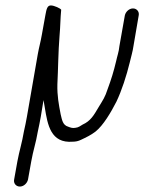

<svg xmlns="http://www.w3.org/2000/svg" viewBox="-20 -529 531 706"><path d="M83 131 95 64C102 24 112 -3 119 -45C123 -64 127 -82 130 -100L140 -161L145 -132C155 -71 166 -1 248 -8C258 -8 268 -10 278 -15C297 -24 314 -32 331 -45C360 -68 388 -116 408 -155C428 -197 445 -250 457 -299C462 -321 468 -339 471 -361L490 -472C493 -486 483 -498 469 -498C455 -498 442 -486 439 -472L419 -359C417 -338 411 -323 407 -304C398 -266 389 -237 376 -202C366 -171 359 -162 342 -134C325 -105 313 -84 284 -71C277 -67 269 -60 257 -59C246 -57 239 -60 231 -63C210 -69 208 -89 203 -109C196 -146 190 -176 191 -219C194 -277 194 -337 199 -398C202 -430 202 -464 205 -493C203 -498 179 -509 167 -509C154 -509 151 -496 147 -474L134 -402C129 -373 124 -358 119 -330L79 -100C76 -82 72 -64 68 -46C61 -4 51 26 44 64L32 131C29 145 39 157 53 157C67 157 80 145 83 131ZM419 -359ZM284 -71Z"/></svg>

Font: Blanket
Style: LightObl
Weight: 300
Foundry: Cannot Into Space Fonts
Version: Version 0.9